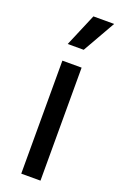

<svg xmlns="http://www.w3.org/2000/svg" viewBox="-147 -793 525 835"><g transform="rotate(20 115.5 -375.0)"><path d="M71 0V-523H160V0ZM142 -599H68L132 -750H228Z"/></g></svg>

Font: Bricolage Grotesque SemiCondensed
Style: Regular
Weight: 400
Width: 4
Designer: Mathieu Triay
Foundry: Atelier Triay
Version: Version 1.001;gftools[0.9.33.dev8+g029e19f]